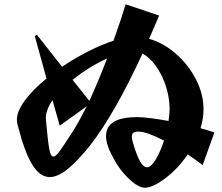

<svg xmlns="http://www.w3.org/2000/svg" viewBox="-20 -823 1040 900"><path d="M503 -98Q477 -148 477 -185Q477 -274 623 -274Q670 -274 770 -256Q775 -289 775 -311Q775 -364 758 -417.5Q741 -471 711.5 -512.5Q682 -554 648 -572Q517 -288 402 -141Q343 -67 296.5 -30Q250 7 213 7Q166 7 129.5 -54Q93 -115 61 -244Q59 -256 59 -261Q59 -301 96.5 -352Q134 -403 198 -455L143 -654L153 -660L271 -510Q330 -550 393 -582Q456 -614 512 -632Q551 -742 569 -803L726 -750L679 -641Q746 -622 804.5 -571Q863 -520 898.5 -451Q934 -382 934 -311Q934 -267 920 -222Q951 -214 985 -202L930 -49Q899 -73 860 -99Q814 -32 755 12.5Q696 57 659 57Q628 57 582 13Q536 -31 503 -98ZM230 -89Q241 -89 259 -113.5Q277 -138 320 -205Q347 -247 387 -325L260 -234L226 -354Q195 -307 195 -271V-265Q204 -164 210.5 -126.5Q217 -89 230 -89ZM399 -350Q440 -440 482 -549Q400 -512 320 -449ZM603 -155Q620 -96 636 -67.5Q652 -39 669 -39Q688 -39 709.5 -74.5Q731 -110 749 -164Q667 -206 631 -206Q613 -206 605.5 -201Q598 -196 598 -183Q598 -170 603 -155Z"/></svg>

Font: Tiejili SC
Style: Regular
Weight: 400
Designer: Buernia
Foundry: Ershou Xiaoxi Press
Version: Version 1.100